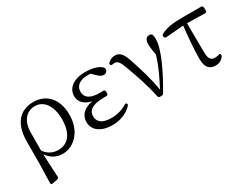

<svg xmlns="http://www.w3.org/2000/svg" viewBox="-69 -1046 2282 1768"><g transform="rotate(-30 1072.5 -162.0)"><path d="M88 -245 87 -3 82 186C82 197 84 203 88 206C92 209 97 208 107 206L155 197C168 194 173 187 172 174L160 -69C199 -12 255 18 319 18C442 18 552 -90 552 -264C552 -440 452 -532 321 -532C179 -532 88 -437 88 -245ZM160 -108 161 -300C162 -419 221 -492 315 -492C404 -492 472 -411 472 -263C472 -116 409 -33 303 -33C241 -33 194 -61 160 -108Z M849 18C938 18 1011 -14 1059 -67C1065 -74 1065 -82 1060 -89C1055 -96 1047 -95 1036 -88C988 -59 934 -44 873 -44C778 -44 733 -80 733 -142C733 -196 771 -242 904 -242C911 -242 918 -242 929 -242C943 -241 950 -248 950 -261V-279C950 -292 943 -299 929 -299C916 -298 905 -298 894 -298C784 -298 745 -338 745 -396C745 -455 791 -495 878 -495C888 -495 899 -495 908 -494L951 -453C977 -428 991 -423 1013 -423C1033 -423 1050 -437 1051 -460C1051 -470 1048 -477 1041 -484C1003 -519 937 -532 873 -532C739 -532 674 -467 674 -389C674 -332 712 -285 795 -266C696 -248 653 -193 653 -126C653 -36 732 18 849 18Z M1359 10H1374C1384 10 1392 5 1398 -5C1493 -167 1589 -359 1589 -469C1589 -483 1588 -495 1586 -506C1584 -515 1582 -521 1574 -527C1568 -531 1561 -532 1552 -532C1522 -532 1504 -509 1504 -462C1504 -435 1509 -397 1518 -345C1486 -237 1446 -157 1389 -46C1370 -168 1332 -289 1299 -390C1268 -490 1240 -527 1186 -527C1162 -527 1133 -518 1112 -497C1104 -489 1103 -482 1106 -474C1109 -467 1117 -465 1129 -467C1135 -468 1141 -469 1148 -469C1181 -469 1199 -447 1226 -371C1265 -265 1308 -145 1337 -7C1340 5 1347 11 1359 10Z M1660 -452C1663 -441 1671 -435 1683 -436L1869 -451C1857 -341 1845 -220 1845 -112C1845 -17 1883 18 1946 18C1985 18 2012 3 2033 -27C2039 -36 2039 -43 2036 -51C2033 -58 2025 -57 2013 -53C2003 -50 1991 -48 1977 -48C1938 -48 1915 -65 1913 -134L1910 -452L2099 -448C2112 -448 2120 -455 2119 -469L2118 -499C2117 -511 2109 -519 2097 -519H1892C1790 -519 1729 -508 1671 -478C1661 -472 1657 -463 1660 -452Z"/></g></svg>

Font: 寒蝉锦书宋
Style: Regular
Weight: 400
Designer: 寒蝉锦书宋{Warren} 思源宋体{Ryoko NISHIZUKA 西塚涼子 (kana & ideographs); Frank Grießhammer (Latin, Greek & Cyrillic); Wenlong ZHANG 
Foundry: Adobe & ChillType
Version: Version 2.000;Glyphs 3.1.1 (3135)